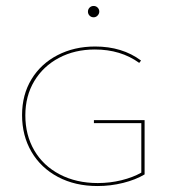

<svg xmlns="http://www.w3.org/2000/svg" viewBox="-20 -619 577 644"><path d="M275 -580Q275 -588 280.5 -593.5Q286 -599 294 -599Q302 -599 307.5 -593.5Q313 -588 313 -580Q313 -573 307.5 -567Q302 -561 294 -561Q286 -561 280.5 -566.5Q275 -572 275 -580ZM465 -216V-34Q435 -16 393 -5.5Q351 5 307 5Q232 5 174.5 -25.5Q117 -56 85.5 -110Q54 -164 54 -233Q54 -301 85.5 -353Q117 -405 173 -434Q229 -463 299 -463Q390 -463 453 -416L447 -408Q385 -453 298 -453Q231 -453 178 -425Q125 -397 95 -347Q65 -297 65 -232Q65 -166 95 -114.5Q125 -63 180.5 -34Q236 -5 308 -5Q349 -5 387.5 -14.5Q426 -24 454 -40V-206H295V-216Z"/></svg>

Font: Ysabeau SC Hairline
Style: Regular
Weight: 100
Designer: Christian Thalmann (Catharsis Fonts)
Version: Version 0.003